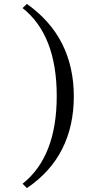

<svg xmlns="http://www.w3.org/2000/svg" viewBox="-20 -774 437 978"><path d="M117 184 95 162Q269 24 269 -285Q269 -595 95 -733L117 -754Q238 -668 297 -550Q356 -432 356 -283Q356 -132 296.5 -14.5Q237 103 117 184Z"/></svg>

Font: Tiro Bangla
Style: Italic
Weight: 400
Italic angle: -11°
Designer: Bangla: John Hudson & Fiona Ross, assisted by Neelakash Kshetrimayum. Latin: John Hudson with Paul Hanslow, assisted by 
Foundry: Tiro Typeworks Ltd.
Version: Version 1.60